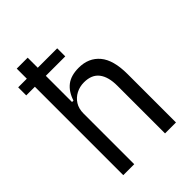

<svg xmlns="http://www.w3.org/2000/svg" viewBox="-215 -841 943 943"><g transform="rotate(-45 256.5 -370.0)"><path d="M152 0H76V-614H16V-670H76V-740H152V-670H287V-614H152V-432H162Q177 -479 208.5 -503.5Q240 -528 294 -528Q363 -528 402.5 -481Q442 -434 442 -336V0H366V-331Q366 -393 340.5 -426Q315 -459 262 -459Q232 -459 207 -446Q182 -433 167 -409.5Q152 -386 152 -352Z"/></g></svg>

Font: IBM Plex Sans Condensed
Style: Regular
Weight: 400
Width: 3
Designer: Mike Abbink, Paul van der Laan, Pieter van Rosmalen
Foundry: Bold Monday
Version: Version 3.201